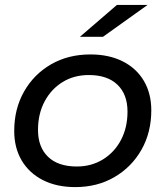

<svg xmlns="http://www.w3.org/2000/svg" viewBox="-20 -757 675 783"><path d="M287 6Q211 6 155 -22.5Q99 -51 68.5 -102.5Q38 -154 38 -223Q38 -313 78 -383.5Q118 -454 188 -494.5Q258 -535 349 -535Q424 -535 480 -507Q536 -479 566.5 -427.5Q597 -376 597 -307Q597 -217 557 -146.5Q517 -76 447 -35Q377 6 287 6ZM293 -78Q353 -78 400 -107Q447 -136 473.5 -186.5Q500 -237 500 -302Q500 -372 459 -411.5Q418 -451 342 -451Q282 -451 235.5 -422.5Q189 -394 162 -343.5Q135 -293 135 -227Q135 -157 176 -117.5Q217 -78 293 -78ZM306 -607 457 -737H582L400 -607Z"/></svg>

Font: Montserrat Medium
Style: Italic
Weight: 500
Italic angle: -11.3°
Designer: Julieta Ulanovsky
Foundry: Julieta Ulanovsky
Version: Version 9.000; ttfautohint (v1.8.4.7-5d5b)